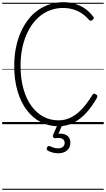

<svg xmlns="http://www.w3.org/2000/svg" viewBox="-20 -1135 968 1755"><path d="M513 19Q427 19 353.5 -18.5Q280 -56 225.5 -127.5Q171 -199 140.5 -301.5Q110 -404 110 -533Q110 -619 125 -695.5Q140 -772 168 -836.5Q196 -901 235.5 -953Q275 -1005 325 -1040.5Q375 -1076 434 -1095.5Q493 -1115 558 -1115Q613 -1115 662 -1101Q711 -1087 753.5 -1058.5Q796 -1030 831 -984Q839 -975 837 -968Q835 -961 826 -953Q817 -946 809 -946Q801 -946 793 -954Q760 -992 723 -1015.5Q686 -1039 644.5 -1050.5Q603 -1062 556 -1062Q499 -1062 448.5 -1045Q398 -1028 354.5 -995Q311 -962 277 -915.5Q243 -869 218.5 -810Q194 -751 181 -681.5Q168 -612 168 -533Q168 -414 194.5 -321.5Q221 -229 268 -165Q315 -101 378 -68Q441 -35 513 -35Q568 -35 614 -55Q660 -75 698 -108.5Q736 -142 767 -183Q798 -224 824 -266Q831 -277 838.5 -278.5Q846 -280 857 -272Q869 -265 870 -258Q871 -251 865 -239Q824 -166 772 -107.5Q720 -49 656 -15Q592 19 513 19ZM511 266Q495 266 468 261Q441 256 416 241Q408 235 407 227.5Q406 220 410 211Q415 203 421.5 200.5Q428 198 437 202Q452 208 470 214.5Q488 221 509 221Q539 221 555 207.5Q571 194 571 170Q571 147 551.5 134.5Q532 122 490 128Q482 129 477 127.5Q472 126 468 121Q463 114 463.5 108Q464 102 467 94L510 -4H554L506 106L489 94Q526 83 556.5 89Q587 95 605 115Q623 135 623 170Q623 199 609.5 220.5Q596 242 571 254Q546 266 511 266ZM0 590H928V600H0ZM0 -20H928V0H0ZM0 -505H928V-500H0ZM0 -1110H928V-1100H0Z"/></svg>

Font: Playwrite FR Moderne Guides
Style: Regular
Weight: 400
Designer: Veronika Burian, José Scaglione
Foundry: TypeTogether
Version: Version 1.003